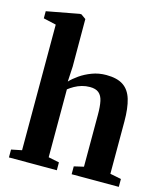

<svg xmlns="http://www.w3.org/2000/svg" viewBox="-120 -910 866 1001"><g transform="rotate(15 313.5 -409.0)"><path d="M79 -54V-732L10.5 -747.5V-786L185 -818.5H194.5L220.5 -800L221 -543.5L216.5 -461.5Q234 -480.5 262 -500Q290 -519.5 325.8 -533Q361.5 -546.5 402.5 -546.5Q461 -546.5 494.2 -524.2Q527.5 -502 541.5 -455.5Q555.5 -409 555.5 -336.5V-54.5L615.5 -42.5V0H361V-42.5L413 -54.5V-336Q413 -379.5 407 -407.8Q401 -436 384.2 -450Q367.5 -464 336 -464Q313.5 -464 292.8 -458Q272 -452 254.2 -442Q236.5 -432 222.5 -421V-54.5L281 -42.5V0H22.5V-42.5Z"/></g></svg>

Font: Merriweather 72pt
Style: Bold
Weight: 700
Version: Version 2.100